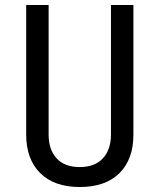

<svg xmlns="http://www.w3.org/2000/svg" viewBox="-20 -740 640 770"><path d="M300 10Q197 10 141 -46Q85 -102 85 -200V-720H175V-200Q175 -140 207 -105Q239 -70 300 -70Q360 -70 392.5 -105Q425 -140 425 -200V-720H515V-200Q515 -101 459 -45.5Q403 10 300 10Z"/></svg>

Font: JetBrainsMono NF
Style: Regular
Weight: 400
Monospace: yes
Designer: Philipp Nurullin, Konstantin Bulenkov
Foundry: JetBrains
Version: Version 1.0.2; ttfautohint (v1.8.3)